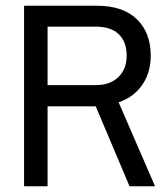

<svg xmlns="http://www.w3.org/2000/svg" viewBox="-20 -650 584 670"><path d="M506 -456Q506 -397 476.5 -354Q447 -311 394 -293L521 0H432L314 -279H146V0H64V-630H318Q409 -630 457.5 -583Q506 -536 506 -456ZM146 -353H315Q364 -353 393 -381Q422 -409 422 -456Q422 -504 394.5 -530.5Q367 -557 315 -557H146Z"/></svg>

Font: Pragati Narrow
Style: Regular
Weight: 400
Designer: Hector Gatti, Marcela Romero, Pablo Cosgaya and Nicolas Silva
Foundry: Omnibus-Type
Version: Version 1.010; ttfautohint (v1.3)